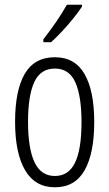

<svg xmlns="http://www.w3.org/2000/svg" viewBox="-20 -785 464 815"><path d="M380 -267Q380 -134 339 -62Q298 10 213 10Q129 10 86.5 -62.5Q44 -135 44 -268Q44 -401 85 -471.5Q126 -542 213 -542Q298 -542 339 -470.5Q380 -399 380 -267ZM99 -268Q99 -155 126.5 -96.5Q154 -38 213 -38Q271 -38 298.5 -94.5Q326 -151 326 -267Q326 -376 300 -435Q274 -494 213 -494Q152 -494 125.5 -436.5Q99 -379 99 -268ZM328 -757Q313 -734 290 -705.5Q267 -677 242 -650.5Q217 -624 197 -606H164V-618Q195 -658 219 -693Q243 -728 264 -765H328Z"/></svg>

Font: Noto Sans Khmer ExtraCondensed Light
Style: Regular
Weight: 300
Width: 2
Designer: Danh Hong and the Monotype Design Team
Foundry: Monotype Imaging Inc.
Version: Version 2.004; ttfautohint (v1.8.4.7-5d5b)